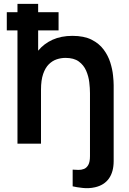

<svg xmlns="http://www.w3.org/2000/svg" viewBox="-20 -740 666 989"><path d="M469.2 224.7Q437.8 231.7 405.7 228.1Q373.6 224.6 354.3 219.8V133.8Q368 134.8 383.6 135.2Q399.2 135.5 412.8 130.1Q426.3 124.7 434.9 109.3Q443.5 94 443.5 64.2V-260.2Q443.5 -285.2 439.9 -316.2Q436.2 -347.2 423.7 -376Q411.1 -404.8 385.8 -423.3Q360.6 -441.8 317.3 -441.8Q294.5 -441.8 272 -434.4Q249.6 -426.9 231.4 -408.8Q213.2 -390.7 202.2 -358.8Q191.2 -326.8 191.2 -277.5V0H70V-583.3H15V-677H70V-720H176.5V-677H281.7V-583.3H176.5V-478.8Q206.1 -515 250.5 -535.2Q294.9 -555.3 353.2 -555.3Q412.9 -555.3 452 -535.5Q491 -515.7 514 -484.5Q537 -453.4 548 -418.4Q559 -383.3 562.2 -352Q565.5 -320.8 565.5 -301.5V89.2Q565.5 145.2 541 179.6Q516.5 214 469.2 224.7Z"/></svg>

Font: Manrope Variable Light
Style: Regular
Weight: 200
Designer: Mikhail Sharanda
Foundry: Mikhail Sharanda
Version: Version 4.505